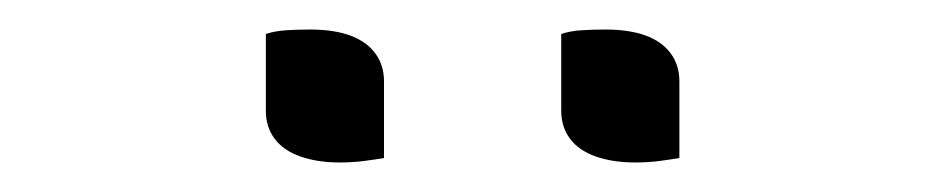

<svg xmlns="http://www.w3.org/2000/svg" viewBox="-20 -775 640 130"><path d="M160 -752Q166 -754 173.5 -754.5Q181 -755 190 -755Q206 -755 217 -751Q228 -747 234 -739Q240 -731 240 -720V-668Q234 -667 226.5 -666Q219 -665 210 -665Q195 -665 183.5 -669Q172 -673 166 -681Q160 -689 160 -700ZM360 -752Q366 -754 373.5 -754.5Q381 -755 390 -755Q406 -755 417 -751Q428 -747 434 -739Q440 -731 440 -720V-668Q434 -667 426.5 -666Q419 -665 410 -665Q395 -665 383.5 -669Q372 -673 366 -681Q360 -689 360 -700Z"/></svg>

Font: Recursive Casual Light
Style: Regular
Weight: 300
Version: Version 1.047